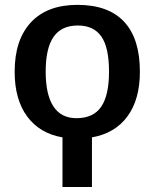

<svg xmlns="http://www.w3.org/2000/svg" viewBox="-20 -558 633 786"><path d="M235.8 207.5V4.4Q142.6 -11.7 91.3 -81.1Q40 -150.4 40 -264.6Q40 -395 106.7 -466.6Q173.3 -538.1 296.9 -538.1Q423.8 -538.1 488.3 -468.8Q552.7 -399.4 552.7 -264.6Q552.7 -150.9 501.7 -81.5Q450.7 -12.2 356.4 4.4V207.5ZM426.3 -264.6Q426.3 -363.8 394.8 -408.7Q363.3 -453.6 298.8 -453.6Q231.4 -453.6 199.2 -407Q167 -360.4 167 -264.6Q167 -170.9 198.5 -122.6Q230 -74.2 293 -74.2Q362.3 -74.2 394.3 -121.1Q426.3 -168 426.3 -264.6Z"/></svg>

Font: Arimo SemiBold
Style: Regular
Weight: 600
Designer: Steve Matteson
Foundry: Monotype Imaging Inc.
Version: Version 1.33